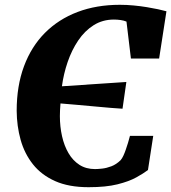

<svg xmlns="http://www.w3.org/2000/svg" viewBox="-20 -772 714 800"><path d="M349 8Q266.5 8 209.5 -17.5Q152.5 -43 117.2 -87.5Q82 -132 66 -189.2Q50 -246.5 49.5 -310.5Q49.5 -414 80 -496Q110.5 -578 167.2 -635Q224 -692 303 -722Q382 -752 479.5 -752Q508.5 -752 537.2 -749.2Q566 -746.5 591.8 -742.2Q617.5 -738 638.5 -733.5Q659.5 -729 673.5 -725L643 -528H525.5L507 -682Q496.5 -686.5 482.5 -688.5Q468.5 -690.5 454.5 -690.5Q407.5 -690.5 370.2 -667Q333 -643.5 306 -603.5Q279 -563.5 262 -514Q245 -464.5 238 -412.5L506.5 -430.5L490.5 -319Q471 -320 441.8 -322.5Q412.5 -325 377.5 -328.2Q342.5 -331.5 305 -334.8Q267.5 -338 232 -341Q231 -328 230.2 -314.5Q229.5 -301 229.5 -288.5Q229.5 -244.5 238.5 -204.5Q247.5 -164.5 265.5 -133.8Q283.5 -103 311 -85.2Q338.5 -67.5 376 -67.5Q387 -67.5 405.5 -69.5Q424 -71.5 444.2 -79.2Q464.5 -87 482.5 -104.5Q489 -112 494.2 -123.5Q499.5 -135 504.2 -148.8Q509 -162.5 513.5 -177.2Q518 -192 521.5 -206H618.5L596.5 -63.5Q578 -49.5 547.8 -32.8Q517.5 -16 469.5 -4Q421.5 8 349 8Z"/></svg>

Font: Merriweather 24pt Black
Style: Italic
Weight: 900
Italic angle: -7.8°
Designer: Eben Sorkin
Foundry: Eben Sorkin
Version: Version 2.101